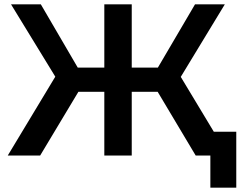

<svg xmlns="http://www.w3.org/2000/svg" viewBox="-20 -720 1127 889"><path d="M1074 -110V149H954V0H886L710 -295H590V0H463V-295H343L166 0H16L236 -365L31 -700H169L340 -407H463V-700H590V-407H711L883 -700H1021L817 -364L970 -110Z"/></svg>

Font: mBank SemiBold
Style: Regular
Weight: 600
Designer: Julieta Ulanovsky
Foundry: Julieta Ulanovsky
Version: Version 7.200